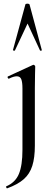

<svg xmlns="http://www.w3.org/2000/svg" viewBox="-20 -750 299 1052"><path d="M173 -385Q173 -376 172 -346Q171 -316 171 -267V48Q171 114 157 158.5Q143 203 110 232Q77 261 19 282Q17 283 14.5 277.5Q12 272 14 271Q64 250 83.5 203Q103 156 103 71V-265Q103 -300 96.5 -316Q90 -332 72 -332Q64 -332 53.5 -329Q43 -326 29 -319Q25 -318 22.5 -323.5Q20 -329 23 -331L160 -394Q162 -395 163 -395Q166 -395 169.5 -392Q173 -389 173 -385ZM209 -476Q211 -474 205.5 -472.5Q200 -471 199 -474L131 -621L62 -474Q61 -471 55.5 -472.5Q50 -474 51 -476L119 -725Q120 -730 130 -730Q140 -730 142 -725Z"/></svg>

Font: Cormorant Medium
Style: Regular
Weight: 500
Designer: Christian Thalmann (Catharsis Fonts)
Foundry: Catharsis Fonts
Version: Version 4.000